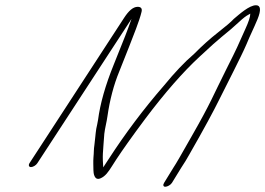

<svg xmlns="http://www.w3.org/2000/svg" viewBox="-20 -688 1011 732"><path d="M635.6 9 640.5 1 670.6 -48C682 -65 692.4 -82 701.8 -99C758 -197 795.5 -267 815.2 -307C842.8 -363 899.5 -472 919.6 -519C934.8 -556 945.2 -575 961.9 -615C976.1 -650 974 -668 956 -668C930 -668 891.8 -633 871.4 -616C860.5 -604 840.1 -587 810.8 -564C781.4 -541 751.1 -514 719.4 -482C683.1 -451 645.4 -411 605.3 -362C527 -272 456.7 -178 393.9 -81L373.6 -50C372.5 -62 371.3 -88 372.2 -102C374.5 -129 374.9 -150 377.7 -178C380 -199 386.8 -223 389.7 -245C398.7 -308 413.8 -365 434.9 -416C453 -461 465.8 -493 472.2 -510C486.4 -547 511.9 -609 519.7 -643C522.6 -655 518 -662 505 -662C487 -662 470.2 -646 453.8 -621L92.5 -66C87.6 -58 90.1 -51 98.1 -51C106.1 -51 117.6 -58 122.5 -66L481.4 -616C463.3 -565 458.4 -553 414.2 -443C381.3 -362 361.8 -292 353.8 -231C351.9 -219 349.4 -208 347 -197C343.7 -176 342.8 -156 340 -136C337.1 -118 338.2 -106 336.3 -88C335 -71 336.1 -55 336.2 -39C336.3 -29 339 2 362.9 -8C381.9 -16 393.3 -33 406.6 -54L423.9 -81C447.6 -117 483.7 -168 533.7 -235C609 -335 677.4 -413 740 -471C782.7 -511 811 -536 825.9 -548C850.7 -568 873.1 -587 890 -603C906.9 -619 919.3 -628 927.3 -632C931.2 -634 932.7 -635 934.2 -636C934.3 -624 928 -605 915.2 -577C883.7 -507 886.7 -511 844.3 -427C790.6 -320 785.3 -299 712.7 -172C674.7 -105 651.5 -64 640.6 -48L610.5 1L605.6 9C600.6 17 602.2 24 610.2 24C618.2 24 630.6 17 635.6 9Z"/></svg>

Font: MewTooHand
Style: UltimateIta
Weight: 400
Designer: Mew Too, Robert Jablonski
Version: Version 0.77